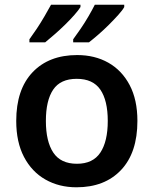

<svg xmlns="http://www.w3.org/2000/svg" viewBox="-20 -786 653 816"><path d="M564 -272Q564 -137 494.5 -63.5Q425 10 305 10Q231 10 173 -23Q115 -56 82 -119Q49 -182 49 -272Q49 -406 118.5 -479Q188 -552 308 -552Q383 -552 440.5 -519.5Q498 -487 531 -424.5Q564 -362 564 -272ZM175 -272Q175 -185 206.5 -137.5Q238 -90 307 -90Q375 -90 406.5 -137.5Q438 -185 438 -272Q438 -359 406.5 -405Q375 -451 306 -451Q237 -451 206 -405Q175 -359 175 -272ZM508 -756Q501 -743 483 -723Q465 -703 443 -681Q421 -659 398.5 -639.5Q376 -620 358 -606H291V-619Q305 -638 322.5 -663.5Q340 -689 356 -716.5Q372 -744 383 -766H508ZM322 -756Q314 -743 296.5 -723Q279 -703 256.5 -681Q234 -659 211.5 -639.5Q189 -620 172 -606H105V-619Q119 -638 136 -663.5Q153 -689 169 -716.5Q185 -744 197 -766H322Z"/></svg>

Font: Noto Sans New Tai Lue Semibold
Style: Regular
Weight: 400
Designer: Monotype Design Team
Foundry: Monotype Imaging Inc.
Version: Version 2.004; ttfautohint (v1.8.4.7-5d5b)